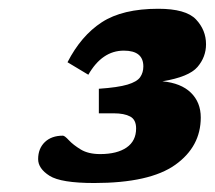

<svg xmlns="http://www.w3.org/2000/svg" viewBox="-20 -739 490 438"><path d="M205.5 -480.5V-536.5Q249 -539.5 270.8 -546Q292.5 -552.5 299.8 -563Q307 -573.5 307 -587.5Q307 -623.5 262.5 -623.5Q213 -623.5 181.5 -568.5L134 -597Q165 -657.5 212.2 -688.2Q259.5 -719 341 -719Q404 -719 427 -694.8Q450 -670.5 450 -638Q450 -609 430.5 -586.2Q411 -563.5 350.5 -553.5Q393 -549.5 415.5 -527.5Q438 -505.5 438 -471Q438 -404.5 379.8 -363Q321.5 -321.5 195 -321.5Q119 -321.5 93 -338Q67 -354.5 67 -376Q67 -400 82.2 -414.8Q97.5 -429.5 123.5 -429.5Q127.5 -429.5 137.2 -419Q147 -408.5 164.2 -398Q181.5 -387.5 208.5 -387.5Q247 -387.5 268.8 -402.5Q290.5 -417.5 290.5 -446Q290.5 -466 277 -473.2Q263.5 -480.5 239.5 -480.5Z"/></svg>

Font: Newsreader 6pt ExtraBold
Style: Italic
Weight: 800
Italic angle: -17°
Designer: Hugues Gentile
Foundry: Production Type
Version: Version 1.003; ttfautohint (v1.8.3)